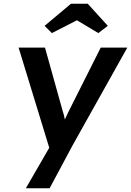

<svg xmlns="http://www.w3.org/2000/svg" viewBox="-20 -783 705 1033"><path d="M119 230 245 12 80 -527H222L318 -183Q323 -170 327 -149Q328 -144 329 -140Q339 -161 349 -183L522 -527H665L370 0L247 230ZM259 -605 220 -644 362 -763H452L560 -644L509 -605L394 -674Z"/></svg>

Font: Lexend Med
Style: Italic
Weight: 500
Italic angle: -8.13011°
Designer: Bonnie Shaver-Troup, Thomas Jockin
Foundry: Lexend
Version: Version 1.007